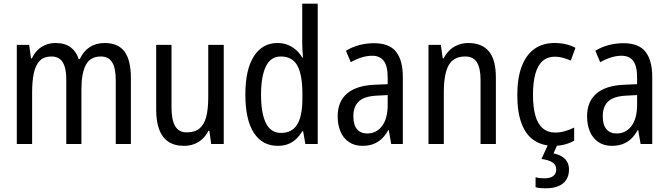

<svg xmlns="http://www.w3.org/2000/svg" viewBox="-20 -780 3621 1040"><path d="M547 -547Q620 -547 654.5 -500.5Q689 -454 689 -357V0H607V-345Q607 -413 587 -443.5Q567 -474 526 -474Q469 -474 445 -428.5Q421 -383 421 -296V0H339V-347Q339 -392 330 -420Q321 -448 303.5 -461Q286 -474 259 -474Q217 -474 194.5 -450Q172 -426 163 -382.5Q154 -339 154 -280V0H71V-537H138L148 -464H153Q166 -492 185 -510Q204 -528 228 -537.5Q252 -547 281 -547Q332 -547 363 -523.5Q394 -500 406 -460H412Q433 -504 467 -525.5Q501 -547 547 -547Z M1192 -537V0H1124L1114 -72H1109Q1096 -45 1075.5 -26.5Q1055 -8 1030 1Q1005 10 977 10Q924 10 890.5 -13.5Q857 -37 841.5 -80.5Q826 -124 826 -186V-537H909V-199Q909 -130 929 -96.5Q949 -63 991 -63Q1035 -63 1060.5 -84Q1086 -105 1097 -147Q1108 -189 1108 -253V-537Z M1485 10Q1401 10 1355 -60.5Q1309 -131 1309 -268Q1309 -403 1355 -475Q1401 -547 1483 -547Q1513 -547 1537.5 -537.5Q1562 -528 1582.5 -510.5Q1603 -493 1617 -468H1621Q1620 -488 1618.5 -507.5Q1617 -527 1617 -543V-760H1701V0H1634L1622 -69H1617Q1603 -45 1584 -27Q1565 -9 1540.5 0.5Q1516 10 1485 10ZM1502 -60Q1562 -60 1590 -106Q1618 -152 1618 -246V-272Q1618 -374 1591 -424Q1564 -474 1501 -474Q1446 -474 1420 -420Q1394 -366 1394 -267Q1394 -166 1420.5 -113Q1447 -60 1502 -60Z M2006 -546Q2089 -546 2125.5 -499.5Q2162 -453 2162 -363V0H2099L2086 -75H2083Q2067 -46 2047 -27.5Q2027 -9 2001.5 0.5Q1976 10 1943 10Q1900 10 1869.5 -11Q1839 -32 1824 -68Q1809 -104 1809 -150Q1809 -230 1860 -273.5Q1911 -317 2010 -321L2080 -324V-359Q2080 -422 2059 -450Q2038 -478 1996 -478Q1968 -478 1939 -469Q1910 -460 1880 -443L1854 -505Q1886 -525 1925 -535.5Q1964 -546 2006 -546ZM2023 -262Q1954 -259 1924 -231Q1894 -203 1894 -151Q1894 -103 1914 -80Q1934 -57 1969 -57Q2019 -57 2049.5 -97.5Q2080 -138 2080 -213V-265Z M2516 -547Q2591 -547 2628.5 -501.5Q2666 -456 2666 -360V0H2583V-347Q2583 -410 2563.5 -442Q2544 -474 2500 -474Q2437 -474 2410.5 -427Q2384 -380 2384 -279V0H2301V-537H2368L2378 -464H2383Q2397 -491 2417 -509.5Q2437 -528 2463 -537.5Q2489 -547 2516 -547Z M2980 10Q2917 10 2872.5 -20Q2828 -50 2805 -111.5Q2782 -173 2782 -265Q2782 -356 2805.5 -419Q2829 -482 2874 -514.5Q2919 -547 2983 -547Q3018 -547 3046.5 -540Q3075 -533 3097 -521L3072 -452Q3051 -461 3029 -467Q3007 -473 2986 -473Q2946 -473 2919.5 -450Q2893 -427 2880 -380.5Q2867 -334 2867 -266Q2867 -199 2880 -153.5Q2893 -108 2920 -85Q2947 -62 2986 -62Q3014 -62 3040 -69.5Q3066 -77 3090 -89V-18Q3068 -5 3039 2.5Q3010 10 2980 10ZM3062 138Q3062 187 3029.5 213.5Q2997 240 2935 240Q2918 240 2904.5 238.5Q2891 237 2881 234V180Q2891 183 2903 184.5Q2915 186 2927 186Q2960 186 2976.5 173.5Q2993 161 2993 138Q2993 112 2971.5 99Q2950 86 2913 81L2950 0H3001L2978 51Q3004 56 3023 67.5Q3042 79 3052 96.5Q3062 114 3062 138Z M3357 -546Q3440 -546 3476.5 -499.5Q3513 -453 3513 -363V0H3450L3437 -75H3434Q3418 -46 3398 -27.5Q3378 -9 3352.5 0.5Q3327 10 3294 10Q3251 10 3220.5 -11Q3190 -32 3175 -68Q3160 -104 3160 -150Q3160 -230 3211 -273.5Q3262 -317 3361 -321L3431 -324V-359Q3431 -422 3410 -450Q3389 -478 3347 -478Q3319 -478 3290 -469Q3261 -460 3231 -443L3205 -505Q3237 -525 3276 -535.5Q3315 -546 3357 -546ZM3374 -262Q3305 -259 3275 -231Q3245 -203 3245 -151Q3245 -103 3265 -80Q3285 -57 3320 -57Q3370 -57 3400.5 -97.5Q3431 -138 3431 -213V-265Z"/></svg>

Font: Noto Sans Condensed
Style: Regular
Weight: 400
Width: 3
Version: Version 2.013